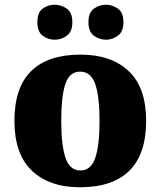

<svg xmlns="http://www.w3.org/2000/svg" viewBox="-20 -782 680 812"><path d="M318 10Q189 10 115 -60Q41 -130 41 -271Q41 -412 112 -481.5Q183 -551 321 -551Q450 -551 524 -481.5Q598 -412 598 -271Q598 -130 527 -60Q456 10 318 10ZM320 -61Q365 -61 383 -114.5Q401 -168 401 -271Q401 -375 382.5 -427Q364 -479 319 -479Q274 -479 256.5 -427Q239 -375 239 -271Q239 -168 257 -114.5Q275 -61 320 -61ZM429 -614Q400 -614 377 -631Q354 -648 354 -688Q354 -729 377 -745.5Q400 -762 429 -762Q455 -762 478.5 -745.5Q502 -729 502 -688Q502 -648 478.5 -631Q455 -614 429 -614ZM211 -614Q183 -614 160.5 -631Q138 -648 138 -688Q138 -729 160.5 -745.5Q183 -762 211 -762Q239 -762 262.5 -745.5Q286 -729 286 -688Q286 -648 262.5 -631Q239 -614 211 -614Z"/></svg>

Font: Noto Serif Tamil Black
Style: Regular
Weight: 900
Designer: Indian Type Foundry, Tom Grace, and the Monotype Design Team
Foundry: Monotype Imaging Inc.
Version: Version 2.004; ttfautohint (v1.8.4.7-5d5b)